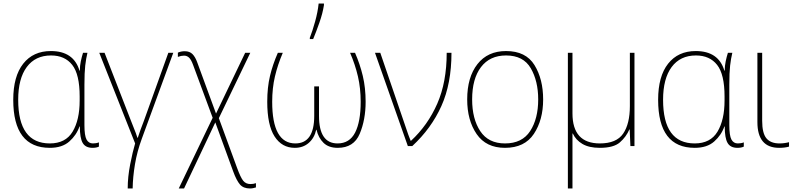

<svg xmlns="http://www.w3.org/2000/svg" viewBox="-20 -827 4502 1087"><path d="M262 10Q332 10 372.5 -26Q413 -62 430 -111H432Q432 -46 448 -18Q464 10 504 10Q526 10 540 3V-21Q525 -15 506 -15Q482 -15 470 -37Q458 -59 458 -119V-348Q458 -416 462.5 -455.5Q467 -495 475 -528H450Q443 -506 437.5 -480Q432 -454 432 -427H430Q397 -538 268 -538Q168 -538 111.5 -466.5Q55 -395 55 -262Q55 10 262 10ZM262 -15Q83 -15 83 -262Q83 -382 131.5 -447.5Q180 -513 269 -513Q347 -513 389 -459.5Q431 -406 431 -281V-258Q431 -148 391 -81.5Q351 -15 262 -15Z M961 -528H933L794 -141Q784 -115 776 -93.5Q768 -72 760 -47H758Q749 -75 740.5 -95Q732 -115 722 -142L572 -528H542L745 -15Q731 32 717 103.5Q703 175 703 240H731Q732 176 744 103.5Q756 31 783 -42Z M1026 -537Q1005 -537 987 -529V-505Q1006 -512 1022 -512Q1038 -512 1050 -501Q1062 -490 1073 -460L1184 -160L992 240H1022L1199 -134L1300 143Q1319 195 1338.5 217.5Q1358 240 1395 240Q1406 240 1414 238Q1422 236 1429 234V210Q1414 215 1398 215Q1372 215 1357 196.5Q1342 178 1322 123L1219 -158L1397 -528H1368L1203 -184L1097 -473Q1086 -504 1070 -520.5Q1054 -537 1026 -537Z M1990 -528H1962Q1991 -461 2006.5 -394Q2022 -327 2022 -251Q2022 -138 1990.5 -76.5Q1959 -15 1891 -15Q1786 -15 1786 -171V-338H1759V-171Q1759 -15 1652 -15Q1521 -15 1521 -251Q1521 -328 1536.5 -394Q1552 -460 1581 -528H1553Q1524 -462 1508.5 -397Q1493 -332 1493 -251Q1493 -119 1534.5 -54.5Q1576 10 1649 10Q1696 10 1728 -18Q1760 -46 1770 -92H1772Q1783 -46 1812 -18Q1841 10 1892 10Q1983 10 2016.5 -69.5Q2050 -149 2050 -251Q2050 -330 2034 -397Q2018 -464 1990 -528ZM1734 -606H1753Q1769 -644 1788 -698Q1807 -752 1814 -798V-807H1784Q1779 -759 1764 -705Q1749 -651 1734 -613Z M2103 -528 2289 0H2314Q2422 -100 2479 -227Q2536 -354 2536 -528H2509Q2509 -362 2455.5 -240Q2402 -118 2307 -30H2305Q2301 -40 2297.5 -49Q2294 -58 2291 -66L2133 -528Z M3055 -264Q3055 -379 3006 -458.5Q2957 -538 2845 -538Q2741 -538 2683 -464Q2625 -390 2625 -264Q2625 -146 2678.5 -68Q2732 10 2839 10Q2950 10 3002.5 -69Q3055 -148 3055 -264ZM2653 -264Q2653 -381 2703 -447Q2753 -513 2845 -513Q2943 -513 2985 -440.5Q3027 -368 3027 -264Q3027 -155 2981.5 -85Q2936 -15 2839 -15Q2745 -15 2699 -84.5Q2653 -154 2653 -264Z M3221 -71H3223Q3240 -34 3277.5 -12Q3315 10 3376 10Q3454 10 3489.5 -21Q3525 -52 3543 -94H3545L3549 0H3572V-528H3546V-227Q3546 -126 3508 -70.5Q3470 -15 3376 -15Q3221 -15 3221 -185V-528H3195V240H3221Z M3913 10Q3983 10 4023.5 -26Q4064 -62 4081 -111H4083Q4083 -46 4099 -18Q4115 10 4155 10Q4177 10 4191 3V-21Q4176 -15 4157 -15Q4133 -15 4121 -37Q4109 -59 4109 -119V-348Q4109 -416 4113.5 -455.5Q4118 -495 4126 -528H4101Q4094 -506 4088.5 -480Q4083 -454 4083 -427H4081Q4048 -538 3919 -538Q3819 -538 3762.5 -466.5Q3706 -395 3706 -262Q3706 10 3913 10ZM3913 -15Q3734 -15 3734 -262Q3734 -382 3782.5 -447.5Q3831 -513 3920 -513Q3998 -513 4040 -459.5Q4082 -406 4082 -281V-258Q4082 -148 4042 -81.5Q4002 -15 3913 -15Z M4295 -528H4268V-136Q4268 10 4391 10Q4424 10 4447 3V-22Q4421 -15 4393 -15Q4343 -15 4319 -44Q4295 -73 4295 -143Z"/></svg>

Font: Noto Sans Display Thin
Style: Regular
Weight: 250
Designer: Monotype Design Team
Foundry: Monotype Imaging Inc.
Version: Version 1.900